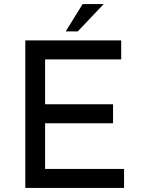

<svg xmlns="http://www.w3.org/2000/svg" viewBox="-20 -921 692 941"><path d="M104 -723H574V-630H201V-410H534V-317H201V-93H588V0H104ZM488 -901 361 -767H302L385 -901Z"/></svg>

Font: Josefin Sans Thin
Style: Regular
Weight: 400
Version: Version 2.000